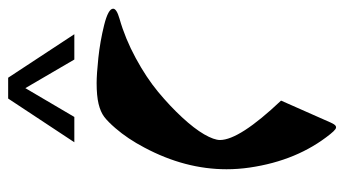

<svg xmlns="http://www.w3.org/2000/svg" viewBox="-234 -141 824 459"><g transform="rotate(90 177.5 89.0)"><path d="M133.3 481 29.3 322.8H89.8L158.2 439.9L227.1 322.8H287.6L183.1 481ZM352.1 -41Q352.1 58.1 300.3 155.3Q279.3 195.3 253.9 224.6Q238.3 242.7 226.6 251.5Q214.8 260.3 195.6 264.9Q176.3 269.5 146 269.5Q125.5 269.5 85.9 265.4Q46.4 261.2 7.3 251.5Q-31.7 241.7 -31.7 230Q-31.7 221.7 -7.8 214.8Q40 201.2 86.4 176Q132.8 150.9 167 122.6Q201.2 94.2 228 65.2Q254.9 36.1 268.6 12.5Q282.2 -11.2 282.2 -25.4Q282.2 -71.8 188 -171.4L240.7 -290.5Q244.6 -299.3 248.3 -301.8Q252 -304.2 256.3 -301.3Q260.7 -298.3 268.1 -289.1Q331.5 -210.4 348.1 -96.2Q352.1 -68.8 352.1 -41Z"/></g></svg>

Font: Parastoo FD
Style: Bold-FD
Weight: 700
Foundry: Saber Rastikerdar (saber.rastikerdar@gmail.com)
Version: Version 2.0.1